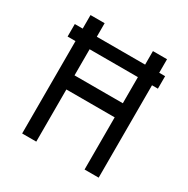

<svg xmlns="http://www.w3.org/2000/svg" viewBox="-162 -860 987 1007"><g transform="rotate(30 331.5 -356.5)"><path d="M55.2 -557.1V-632.8H103V-714.8H188.5V-632.8H481V-714.8H566.4V-632.8H602.1V-557.1H566.4V2.4H481V-313.5H188.5V2.4H103V-557.1ZM481 -398.9V-557.1H188.5V-398.9Z"/></g></svg>

Font: Proletarsk
Style: Regular
Weight: 400
Designer: Peter Wiegel, original typeface by Carl Albert Fahrenwaldt 1901
Foundry: Peter Wiegel
Version: Version 1.000 2010 initial release